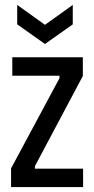

<svg xmlns="http://www.w3.org/2000/svg" viewBox="-20 -761 383 781"><path d="M25 0V-76L222 -443V-453H30V-528H317V-452L122 -85V-75H318V0ZM50 -741 163 -660 276 -741V-662L163 -582L50 -662Z"/></svg>

Font: Bricolage Grotesque Condensed
Style: Regular
Weight: 400
Width: 3
Designer: Mathieu Triay
Foundry: Atelier Triay
Version: Version 1.000;gftools[0.9.30]